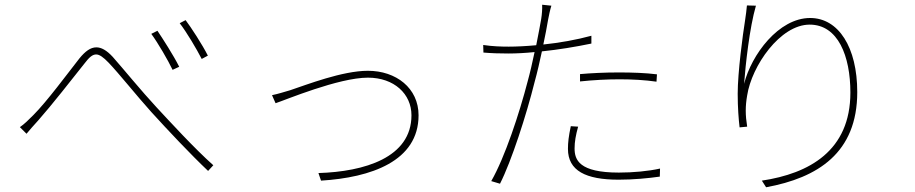

<svg xmlns="http://www.w3.org/2000/svg" viewBox="-20 -762 3864 811"><path d="M645 -632 619 -619C647 -581 690 -507 709 -467L737 -480C713 -528 666 -601 645 -632ZM764 -677 739 -664C768 -627 811 -554 832 -513L858 -527C835 -573 786 -648 764 -677ZM64 -225 92 -197C104 -211 124 -235 142 -254C197 -316 287 -431 337 -494C356 -519 370 -532 386 -532C400 -532 416 -521 439 -497C483 -451 556 -359 619 -289C690 -211 784 -111 859 -40L881 -64C801 -135 696 -250 641 -309C576 -379 502 -470 456 -522C430 -550 408 -562 387 -562C362 -562 340 -545 316 -516C265 -451 178 -333 121 -276C99 -254 83 -238 64 -225Z M1129 -360 1144 -326C1184 -339 1410 -434 1534 -434C1645 -434 1718 -365 1718 -275C1718 -96 1519 -37 1325 -31L1336 1C1547 -12 1748 -81 1748 -275C1748 -390 1653 -463 1534 -463C1426 -463 1275 -404 1206 -381C1175 -372 1157 -366 1129 -360Z M2430 -418C2487 -424 2544 -427 2597 -427C2651 -427 2705 -424 2753 -417L2755 -448C2708 -454 2650 -456 2594 -456C2533 -456 2476 -453 2430 -449ZM2478 -611C2416 -594 2343 -581 2275 -574C2283 -612 2290 -647 2295 -678C2298 -694 2304 -723 2309 -738L2270 -742C2271 -725 2269 -700 2266 -682C2263 -661 2254 -619 2245 -571C2202 -567 2162 -565 2129 -565C2098 -565 2061 -566 2021 -572L2022 -540C2057 -537 2090 -536 2127 -536C2161 -536 2198 -538 2238 -542C2229 -499 2219 -455 2209 -419C2174 -284 2113 -98 2055 3L2092 14C2140 -80 2204 -278 2238 -415C2250 -458 2260 -503 2269 -545C2337 -552 2411 -564 2478 -578ZM2391 -229C2382 -186 2379 -161 2379 -133C2379 -41 2454 -3 2593 -3C2655 -3 2718 -9 2767 -16L2768 -50C2719 -39 2654 -33 2594 -33C2426 -33 2407 -87 2407 -135C2407 -163 2412 -191 2422 -227Z M3135 -739C3133 -719 3131 -700 3127 -675C3118 -619 3096 -457 3096 -366C3096 -307 3100 -258 3104 -224L3136 -227C3128 -277 3128 -313 3136 -359C3155 -483 3275 -658 3400 -658C3520 -658 3572 -525 3572 -371C3572 -125 3398 -29 3198 1L3216 29C3434 -11 3601 -116 3601 -373C3601 -562 3522 -686 3402 -686C3269 -686 3154 -531 3123 -408C3129 -488 3146 -645 3173 -738Z"/></svg>

Font: Kinto Sans Thin
Style: Regular
Weight: 100
Designer: Authors: Ryoko NISHIZUKA  (kana & ideographs); Paul D. Hunt (Latin, Greek & Cyrillic); Wenlong ZHANG  (bopomofo); Sandol
Foundry: Adobe Systems Incorporated, ookami Inc.
Version: Version 0.001